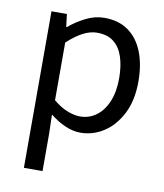

<svg xmlns="http://www.w3.org/2000/svg" viewBox="-80 -564 715 835"><g transform="rotate(10 277.5 -146.5)"><path d="M82 205.1V-486.1H150L156.9 -430H159.6Q192.7 -457.9 232.6 -478Q272.6 -498.1 314.6 -498.1Q377.4 -498.1 420.3 -467.5Q463.1 -437 485.2 -381.3Q507.3 -325.5 507.3 -250.4Q507.3 -167.6 477.7 -109Q448 -50.4 400.2 -19.2Q352.3 12 296.8 12Q263.9 12 229.7 -2.9Q195.5 -17.8 162.1 -44.3L164.3 40.5V205.1ZM282.6 -57.2Q322.8 -57.2 354.4 -80.3Q385.9 -103.3 404.1 -146.5Q422.4 -189.7 422.4 -249.7Q422.4 -303.3 409.3 -343.7Q396.2 -384 368.1 -406.5Q340 -428.9 294.2 -428.9Q263.8 -428.9 232 -412.3Q200.2 -395.8 164.3 -362.5V-107.8Q197.6 -80.2 228.3 -68.7Q259 -57.2 282.6 -57.2Z"/></g></svg>

Font: Source Sans 3 VF
Style: Regular
Weight: 200
Designer: Paul D. Hunt
Foundry: Adobe
Version: Version 3.046;hotconv 1.0.118;makeotfexe 2.5.65603